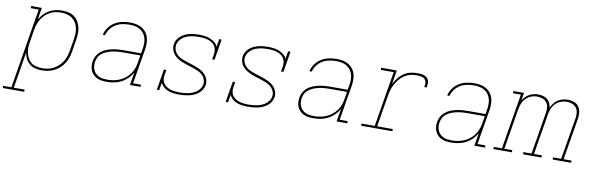

<svg xmlns="http://www.w3.org/2000/svg" viewBox="-104 -980 5103 1647"><g transform="rotate(10 2448.0 -156.5)"><path d="M-54 215V196H18L133 -501H64V-520H157L140 -415Q154 -442 175.5 -464.5Q197 -487 223 -501.5Q249 -516 278 -522Q307 -528 335 -528Q363 -528 390.5 -521.5Q418 -515 439.5 -499Q461 -483 475 -459.5Q489 -436 495 -409.5Q501 -383 500 -354Q499 -325 494 -297L478 -197Q473 -170 464.5 -143Q456 -116 440.5 -92Q425 -68 403 -48Q381 -28 355 -15Q329 -2 302 3Q275 8 247 8Q218 8 190 0.5Q162 -7 141 -24.5Q120 -42 107.5 -67Q95 -92 91 -120L39 196H133V215ZM247 -11Q272 -11 297 -15.5Q322 -20 345.5 -32Q369 -44 389 -62.5Q409 -81 423 -103.5Q437 -126 445 -150.5Q453 -175 457 -200L474 -300Q478 -326 479 -352Q480 -378 474.5 -402Q469 -426 456 -447.5Q443 -469 423.5 -483Q404 -497 379 -503Q354 -509 328 -509Q304 -509 279 -504.5Q254 -500 231.5 -487.5Q209 -475 189.5 -456.5Q170 -438 157 -416Q144 -394 136 -370Q128 -346 124 -321L108 -221Q103 -196 102 -170Q101 -144 106 -120Q111 -96 122.5 -74.5Q134 -53 153 -38Q172 -23 196.5 -17Q221 -11 247 -11Z M815 8Q815 8 815 8Q815 8 815 8Q793 8 771.5 5Q750 2 731 -6.5Q712 -15 697.5 -29.5Q683 -44 674.5 -62.5Q666 -81 664.5 -102.5Q663 -124 666 -146Q670 -171 683 -194Q696 -217 717 -233.5Q738 -250 762 -259.5Q786 -269 811 -274.5Q836 -280 860.5 -282Q885 -284 910 -284H1063L1070 -326Q1074 -350 1074 -374Q1074 -398 1067.5 -419.5Q1061 -441 1047.5 -459Q1034 -477 1014.5 -488.5Q995 -500 972 -504.5Q949 -509 925 -509Q895 -509 864.5 -503.5Q834 -498 806.5 -482Q779 -466 759 -440Q739 -414 732 -384H712Q719 -418 740.5 -447.5Q762 -477 792.5 -495.5Q823 -514 857.5 -521Q892 -528 925 -528Q952 -528 978 -523Q1004 -518 1026 -505.5Q1048 -493 1064 -473Q1080 -453 1087.5 -428.5Q1095 -404 1095 -376.5Q1095 -349 1091 -323L1040 -19H1109V0H1016L1035 -112Q1019 -83 994.5 -59Q970 -35 940 -19.5Q910 -4 878.5 2Q847 8 815 8ZM816 -11Q842 -11 869 -15.5Q896 -20 922 -31Q948 -42 971 -60Q994 -78 1010.5 -101Q1027 -124 1036.5 -150Q1046 -176 1050 -203L1060 -265H910Q893 -265 876.5 -264Q860 -263 843 -261Q826 -259 809.5 -255Q793 -251 776.5 -244.5Q760 -238 744.5 -229Q729 -220 716.5 -207.5Q704 -195 697 -178.5Q690 -162 687 -145Q684 -126 685.5 -107.5Q687 -89 694.5 -72.5Q702 -56 714.5 -43.5Q727 -31 743.5 -23.5Q760 -16 778.5 -13.5Q797 -11 816 -11Z M1446 8Q1446 8 1445.5 8Q1445 8 1445 8Q1421 8 1396 5Q1371 2 1349 -6.5Q1327 -15 1309 -30.5Q1291 -46 1282 -67L1271 0H1250L1280 -181H1301L1294 -136Q1290 -116 1293 -96.5Q1296 -77 1307 -61.5Q1318 -46 1334 -36Q1350 -26 1368 -20.5Q1386 -15 1406 -13Q1426 -11 1446 -11Q1446 -11 1446.5 -11Q1447 -11 1447 -11Q1465 -11 1483.5 -12.5Q1502 -14 1521 -18Q1540 -22 1558.5 -29.5Q1577 -37 1593 -49Q1609 -61 1620.5 -77.5Q1632 -94 1635 -113Q1639 -134 1632.5 -153.5Q1626 -173 1613.5 -187.5Q1601 -202 1584 -212Q1567 -222 1548.5 -229Q1530 -236 1511 -242Q1492 -248 1473 -254Q1454 -260 1435.5 -267Q1417 -274 1399.5 -283.5Q1382 -293 1367.5 -305.5Q1353 -318 1342.5 -334Q1332 -350 1327.5 -370Q1323 -390 1326 -411Q1329 -431 1340 -449.5Q1351 -468 1367.5 -482Q1384 -496 1403.5 -505Q1423 -514 1443 -519Q1463 -524 1483.5 -526Q1504 -528 1524 -528Q1549 -528 1574 -525Q1599 -522 1621.5 -513Q1644 -504 1663 -489Q1682 -474 1691 -452L1702 -520H1723L1693 -339H1672L1680 -384Q1683 -404 1680 -423.5Q1677 -443 1666.5 -458Q1656 -473 1640 -483.5Q1624 -494 1605.5 -499.5Q1587 -505 1567 -507Q1547 -509 1528 -509Q1510 -509 1491.5 -507.5Q1473 -506 1455 -502Q1437 -498 1419 -490.5Q1401 -483 1386 -471Q1371 -459 1360 -442.5Q1349 -426 1346 -407Q1343 -387 1349 -367.5Q1355 -348 1367.5 -333Q1380 -318 1397 -308Q1414 -298 1432.5 -291Q1451 -284 1470 -278Q1489 -272 1508 -266Q1527 -260 1545.5 -253Q1564 -246 1581.5 -237Q1599 -228 1614 -215.5Q1629 -203 1639.5 -186.5Q1650 -170 1654.5 -150.5Q1659 -131 1656 -110Q1652 -89 1640 -69.5Q1628 -50 1610 -36.5Q1592 -23 1571.5 -14Q1551 -5 1529.5 -0.5Q1508 4 1487.5 6Q1467 8 1446 8Z M2046 8Q2046 8 2045.5 8Q2045 8 2045 8Q2021 8 1996 5Q1971 2 1949 -6.5Q1927 -15 1909 -30.5Q1891 -46 1882 -67L1871 0H1850L1880 -181H1901L1894 -136Q1890 -116 1893 -96.5Q1896 -77 1907 -61.5Q1918 -46 1934 -36Q1950 -26 1968 -20.5Q1986 -15 2006 -13Q2026 -11 2046 -11Q2046 -11 2046.5 -11Q2047 -11 2047 -11Q2065 -11 2083.5 -12.5Q2102 -14 2121 -18Q2140 -22 2158.5 -29.5Q2177 -37 2193 -49Q2209 -61 2220.5 -77.5Q2232 -94 2235 -113Q2239 -134 2232.5 -153.5Q2226 -173 2213.5 -187.5Q2201 -202 2184 -212Q2167 -222 2148.5 -229Q2130 -236 2111 -242Q2092 -248 2073 -254Q2054 -260 2035.5 -267Q2017 -274 1999.5 -283.5Q1982 -293 1967.5 -305.5Q1953 -318 1942.5 -334Q1932 -350 1927.5 -370Q1923 -390 1926 -411Q1929 -431 1940 -449.5Q1951 -468 1967.5 -482Q1984 -496 2003.5 -505Q2023 -514 2043 -519Q2063 -524 2083.5 -526Q2104 -528 2124 -528Q2149 -528 2174 -525Q2199 -522 2221.5 -513Q2244 -504 2263 -489Q2282 -474 2291 -452L2302 -520H2323L2293 -339H2272L2280 -384Q2283 -404 2280 -423.5Q2277 -443 2266.5 -458Q2256 -473 2240 -483.5Q2224 -494 2205.5 -499.5Q2187 -505 2167 -507Q2147 -509 2128 -509Q2110 -509 2091.5 -507.5Q2073 -506 2055 -502Q2037 -498 2019 -490.5Q2001 -483 1986 -471Q1971 -459 1960 -442.5Q1949 -426 1946 -407Q1943 -387 1949 -367.5Q1955 -348 1967.5 -333Q1980 -318 1997 -308Q2014 -298 2032.5 -291Q2051 -284 2070 -278Q2089 -272 2108 -266Q2127 -260 2145.5 -253Q2164 -246 2181.5 -237Q2199 -228 2214 -215.5Q2229 -203 2239.5 -186.5Q2250 -170 2254.5 -150.5Q2259 -131 2256 -110Q2252 -89 2240 -69.5Q2228 -50 2210 -36.5Q2192 -23 2171.5 -14Q2151 -5 2129.5 -0.5Q2108 4 2087.5 6Q2067 8 2046 8Z M2615 8Q2615 8 2615 8Q2615 8 2615 8Q2593 8 2571.5 5Q2550 2 2531 -6.5Q2512 -15 2497.5 -29.5Q2483 -44 2474.5 -62.5Q2466 -81 2464.5 -102.5Q2463 -124 2466 -146Q2470 -171 2483 -194Q2496 -217 2517 -233.5Q2538 -250 2562 -259.5Q2586 -269 2611 -274.5Q2636 -280 2660.5 -282Q2685 -284 2710 -284H2863L2870 -326Q2874 -350 2874 -374Q2874 -398 2867.5 -419.5Q2861 -441 2847.5 -459Q2834 -477 2814.5 -488.5Q2795 -500 2772 -504.5Q2749 -509 2725 -509Q2695 -509 2664.5 -503.5Q2634 -498 2606.5 -482Q2579 -466 2559 -440Q2539 -414 2532 -384H2512Q2519 -418 2540.5 -447.5Q2562 -477 2592.5 -495.5Q2623 -514 2657.5 -521Q2692 -528 2725 -528Q2752 -528 2778 -523Q2804 -518 2826 -505.5Q2848 -493 2864 -473Q2880 -453 2887.5 -428.5Q2895 -404 2895 -376.5Q2895 -349 2891 -323L2840 -19H2909V0H2816L2835 -112Q2819 -83 2794.5 -59Q2770 -35 2740 -19.5Q2710 -4 2678.5 2Q2647 8 2615 8ZM2616 -11Q2642 -11 2669 -15.5Q2696 -20 2722 -31Q2748 -42 2771 -60Q2794 -78 2810.5 -101Q2827 -124 2836.5 -150Q2846 -176 2850 -203L2860 -265H2710Q2693 -265 2676.5 -264Q2660 -263 2643 -261Q2626 -259 2609.5 -255Q2593 -251 2576.5 -244.5Q2560 -238 2544.5 -229Q2529 -220 2516.5 -207.5Q2504 -195 2497 -178.5Q2490 -162 2487 -145Q2484 -126 2485.5 -107.5Q2487 -89 2494.5 -72.5Q2502 -56 2514.5 -43.5Q2527 -31 2543.5 -23.5Q2560 -16 2578.5 -13.5Q2597 -11 2616 -11Z M3030 0V-19H3145L3225 -501H3113V-520H3249L3229 -398Q3242 -425 3261.5 -450.5Q3281 -476 3306.5 -494Q3332 -512 3361.5 -520Q3391 -528 3421 -528Q3437 -528 3453 -527Q3469 -526 3483 -521.5Q3497 -517 3509 -507.5Q3521 -498 3526 -484Q3531 -470 3530.5 -453.5Q3530 -437 3527 -421H3506Q3508 -434 3509 -447.5Q3510 -461 3506 -472.5Q3502 -484 3492.5 -492Q3483 -500 3471.5 -503.5Q3460 -507 3447 -508Q3434 -509 3421 -509Q3394 -509 3367 -502Q3340 -495 3316.5 -479Q3293 -463 3274.5 -440.5Q3256 -418 3243 -393Q3230 -368 3222.5 -342Q3215 -316 3211 -289L3166 -19H3302V0Z M3815 8Q3815 8 3815 8Q3815 8 3815 8Q3793 8 3771.5 5Q3750 2 3731 -6.5Q3712 -15 3697.5 -29.5Q3683 -44 3674.5 -62.5Q3666 -81 3664.5 -102.5Q3663 -124 3666 -146Q3670 -171 3683 -194Q3696 -217 3717 -233.5Q3738 -250 3762 -259.5Q3786 -269 3811 -274.5Q3836 -280 3860.5 -282Q3885 -284 3910 -284H4063L4070 -326Q4074 -350 4074 -374Q4074 -398 4067.5 -419.5Q4061 -441 4047.5 -459Q4034 -477 4014.5 -488.5Q3995 -500 3972 -504.5Q3949 -509 3925 -509Q3895 -509 3864.5 -503.5Q3834 -498 3806.5 -482Q3779 -466 3759 -440Q3739 -414 3732 -384H3712Q3719 -418 3740.5 -447.5Q3762 -477 3792.5 -495.5Q3823 -514 3857.5 -521Q3892 -528 3925 -528Q3952 -528 3978 -523Q4004 -518 4026 -505.5Q4048 -493 4064 -473Q4080 -453 4087.5 -428.5Q4095 -404 4095 -376.5Q4095 -349 4091 -323L4040 -19H4109V0H4016L4035 -112Q4019 -83 3994.5 -59Q3970 -35 3940 -19.5Q3910 -4 3878.5 2Q3847 8 3815 8ZM3816 -11Q3842 -11 3869 -15.5Q3896 -20 3922 -31Q3948 -42 3971 -60Q3994 -78 4010.5 -101Q4027 -124 4036.5 -150Q4046 -176 4050 -203L4060 -265H3910Q3893 -265 3876.5 -264Q3860 -263 3843 -261Q3826 -259 3809.5 -255Q3793 -251 3776.5 -244.5Q3760 -238 3744.5 -229Q3729 -220 3716.5 -207.5Q3704 -195 3697 -178.5Q3690 -162 3687 -145Q3684 -126 3685.5 -107.5Q3687 -89 3694.5 -72.5Q3702 -56 3714.5 -43.5Q3727 -31 3743.5 -23.5Q3760 -16 3778.5 -13.5Q3797 -11 3816 -11Z M4182 0V-19H4253L4333 -501H4264V-520H4357L4346 -453Q4356 -470 4371 -485Q4386 -500 4404 -510Q4422 -520 4441.5 -524Q4461 -528 4481 -528Q4502 -528 4522.5 -522.5Q4543 -517 4559 -504.5Q4575 -492 4583.5 -473.5Q4592 -455 4595 -434Q4604 -454 4618.5 -473Q4633 -492 4653 -504.5Q4673 -517 4695 -522.5Q4717 -528 4739 -528Q4767 -528 4793.5 -518Q4820 -508 4835 -486Q4850 -464 4852.5 -435.5Q4855 -407 4850 -378L4790 -19H4859V0H4698V-19H4769L4830 -382Q4834 -406 4831.5 -430.5Q4829 -455 4815.5 -473.5Q4802 -492 4779.5 -500.5Q4757 -509 4732 -509Q4707 -509 4681 -499.5Q4655 -490 4635.5 -470.5Q4616 -451 4605.5 -425.5Q4595 -400 4591 -375L4532 -19H4601V0H4440V-19H4511L4571 -382Q4576 -406 4573.5 -430.5Q4571 -455 4557.5 -473.5Q4544 -492 4521.5 -500.5Q4499 -509 4474 -509Q4474 -509 4474 -509Q4474 -509 4474 -509Q4448 -509 4422.5 -499.5Q4397 -490 4377.5 -470.5Q4358 -451 4347.5 -425.5Q4337 -400 4333 -375L4274 -19H4343V0Z"/></g></svg>

Font: Iosevka Etoile Thin Oblique
Style: Regular
Weight: 100
Italic angle: -9°
Designer: Belleve Invis
Foundry: Belleve Invis
Version: Version 15.5.2; ttfautohint (v1.8.4)